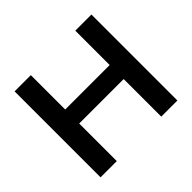

<svg xmlns="http://www.w3.org/2000/svg" viewBox="-157 -870 1066 1066"><g transform="rotate(-45 376.0 -337.5)"><path d="M74.2 0V-675H201.7V-405H550.8V-675H677.5V0H550.8V-295H201.7V0Z"/></g></svg>

Font: Funnel Display SemiBold
Style: Regular
Weight: 600
Designer: NORD ID, Kristian Moeller
Foundry: Dicotype
Version: Version 1.000